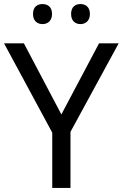

<svg xmlns="http://www.w3.org/2000/svg" viewBox="-20 -928 606 948"><path d="M143 -859C143 -825 164 -809 190 -809C215 -809 237 -825 237 -859C237 -894 215 -908 190 -908C164 -908 143 -894 143 -859ZM331 -859C331 -825 352 -809 377 -809C402 -809 424 -825 424 -859C424 -894 402 -908 377 -908C352 -908 331 -894 331 -859ZM283 -363 98 -714H0L238 -273V0H328V-277L566 -714H469Z"/></svg>

Font: Noto Sans Buginese
Style: Regular
Weight: 400
Designer: Monotype Design Team
Foundry: Monotype Imaging Inc.
Version: Version 2.002